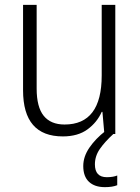

<svg xmlns="http://www.w3.org/2000/svg" viewBox="-20 -552 576 791"><path d="M455 -532V0H410L402 -91H399Q380 -48 340.5 -19Q301 10 239 10Q75 10 75 -180V-532H131V-187Q131 -111 160 -75Q189 -39 246 -39Q399 -39 399 -241V-532ZM371 125Q371 178 420 178Q434 178 445 176Q456 174 463 171V211Q453 215 440.5 217Q428 219 412 219Q370 219 346.5 197Q323 175 323 132Q323 93 348.5 56Q374 19 414 -12L447 0Q412 32 391.5 61.5Q371 91 371 125Z"/></svg>

Font: Noto Sans Myanmar UI SemiCondensed Light
Style: Regular
Weight: 300
Width: 4
Designer: Monotype Design Team
Foundry: Monotype Imaging Inc.
Version: Version 2.103; ttfautohint (v1.8.4.7-5d5b)